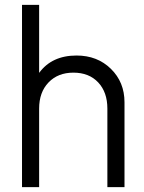

<svg xmlns="http://www.w3.org/2000/svg" viewBox="-20 -765 589 785"><path d="M293 -538Q378 -538 433.5 -483.5Q489 -429 489 -347V0H419V-321Q419 -388 381.5 -428Q344 -468 280 -468Q217 -468 178.5 -428Q140 -388 140 -321V0H70V-745H140V-467Q192 -538 293 -538Z"/></svg>

Font: Plus Jakarta Display Light
Style: Regular
Weight: 300
Designer: Gumpita Rahayu
Foundry: Tokotype Studio
Version: Version 1.000;hotconv 1.0.109;makeotfexe 2.5.65596